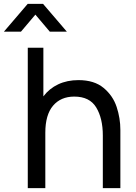

<svg xmlns="http://www.w3.org/2000/svg" viewBox="-73 -965 698 985"><path d="M270 -802.5H182.5L108.5 -890L34.5 -802.5H-53L69 -945H148ZM544.5 -298.5V0H454.5V-270.5Q454.5 -357.5 420.8 -413.5Q387 -469.5 308 -469.5Q239 -469.5 199.2 -422.8Q159.5 -376 159.5 -284.5V0H69.5V-720H149.5V-470.5Q180 -511 225.8 -532.5Q271.5 -554 329.5 -554Q410.5 -554 458.5 -514Q506.5 -474 525.5 -416.2Q544.5 -358.5 544.5 -298.5Z"/></svg>

Font: CCSD_manrope Medium
Style: Regular
Weight: 500
Designer: Mikhail Sharanda
Foundry: Mikhail Sharanda
Version: Version 4.503